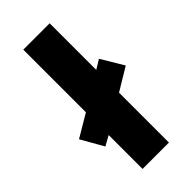

<svg xmlns="http://www.w3.org/2000/svg" viewBox="-254 -813 865 865"><g transform="rotate(-45 179.0 -380.0)"><path d="M95 0V-216L48 -190L-13 -297L95 -361V-760H263V-463L307 -490L371 -383L263 -318V0Z"/></g></svg>

Font: Noto Sans Gurmukhi UI ExtraBold
Style: Regular
Weight: 800
Designer: Jelle Bosma - Monotype Design Team
Foundry: Monotype Imaging Inc.
Version: Version 2.004; ttfautohint (v1.8.4.7-5d5b)